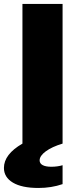

<svg xmlns="http://www.w3.org/2000/svg" viewBox="-57 -727 394 972"><path d="M56.6 -707H259.8V0H56.6ZM-37.1 123Q-37.1 54.2 56.6 0H259.8Q206.1 16.1 174.8 39.1Q143.6 62 143.6 85Q143.6 100.6 158.9 108.9Q174.3 117.2 203.1 117.2Q218.8 117.2 233.9 115Q249 112.8 259.8 109.4V205.1Q203.1 224.6 137.7 224.6Q53.7 224.6 8.3 197.5Q-37.1 170.4 -37.1 123Z"/></svg>

Font: Wanted Sans ExtraBlack
Style: Regular
Weight: 900
Designer: Original Design by Kil Hyung-jin and Kang Hanbin, Wanted Lab, Inc; Hangeul from Source Han Sans by Jang Soo-young and Ka
Foundry: Wanted Lab, Inc.
Version: Version 1.001